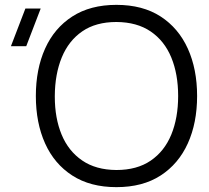

<svg xmlns="http://www.w3.org/2000/svg" viewBox="-20 -755 860 790"><path d="M459 15Q351.5 15 277.5 -32.8Q203.5 -80.5 165.5 -165Q127.5 -249.5 127.5 -360Q127.5 -470.5 165.5 -555Q203.5 -639.5 277.5 -687.2Q351.5 -735 459 -735Q567 -735 640.8 -687.2Q714.5 -639.5 752.8 -555Q791 -470.5 791 -360Q791 -249.5 752.8 -165Q714.5 -80.5 640.8 -32.8Q567 15 459 15ZM459 -55.5Q543.5 -55.5 600 -94Q656.5 -132.5 684.8 -201.2Q713 -270 713 -360Q713 -450 684.8 -518.5Q656.5 -587 600 -625.5Q543.5 -664 459 -664.5Q374.5 -664.5 318.5 -626Q262.5 -587.5 234.2 -518.8Q206 -450 205.5 -360Q205.5 -358.5 205.5 -357Q205.5 -269 233.5 -201.2Q261.5 -133.5 318 -94.8Q374.5 -56 459 -55.5ZM88 -565H25L84.5 -720H147.5Z"/></svg>

Font: Cns Manrope
Style: Regular
Weight: 400
Designer: Mikhail Sharanda
Foundry: Mikhail Sharanda
Version: Version 4.504